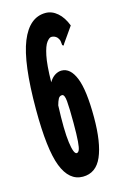

<svg xmlns="http://www.w3.org/2000/svg" viewBox="-103 -676 456 732"><g transform="rotate(-15 125.0 -310.0)"><path d="M131 10Q77 10 50.5 -58Q24 -126 24 -284Q24 -467 57 -548.5Q90 -630 154 -630Q179 -630 200.5 -611.5Q222 -593 235 -559L193 -499L189 -492L184 -495Q183 -502 182.5 -509.5Q182 -517 174 -527Q165 -536 152 -536Q144 -536 133.5 -522.5Q123 -509 115.5 -473Q108 -437 107 -369Q117 -386 130 -394Q143 -402 156 -402Q191 -402 210.5 -353.5Q230 -305 230 -198Q230 -98 206.5 -44Q183 10 131 10ZM131 -83Q137 -83 141 -91.5Q145 -100 147 -125Q149 -150 149 -197Q149 -257 146.5 -284Q144 -311 134 -311Q124 -311 119 -301.5Q114 -292 110 -277Q106 -179 112.5 -131Q119 -83 131 -83Z"/></g></svg>

Font: Inconsolata UltraCondensed Black
Style: Regular
Weight: 900
Width: 1
Monospace: yes
Designer: Raph Levien, Cyreal, Brenton Simpson
Foundry: Raph Levien, Cyreal, Google
Version: Version 3.001; ttfautohint (v1.8.2.53-6de2)